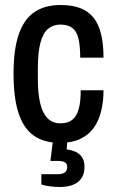

<svg xmlns="http://www.w3.org/2000/svg" viewBox="-20 -558 467 766"><path d="M220 12Q155 12 114 -17.5Q73 -47 53.5 -108Q34 -169 34 -263Q34 -361 55 -421.5Q76 -482 117.5 -510Q159 -538 222 -538Q268 -538 300.5 -525.5Q333 -513 353.5 -487Q374 -461 383.5 -421Q393 -381 393 -328H300Q300 -375 293 -404Q286 -433 268.5 -446.5Q251 -460 221 -460Q193 -460 172.5 -443.5Q152 -427 141.5 -388.5Q131 -350 131 -283V-241Q131 -187 140 -147.5Q149 -108 169 -87Q189 -66 221 -66Q251 -66 268.5 -80Q286 -94 294 -123Q302 -152 302 -198H393Q393 -153 383.5 -114.5Q374 -76 354 -48Q334 -20 300.5 -4Q267 12 220 12ZM220 188Q200 188 180 185.5Q160 183 145 178V137H209Q229 137 238.5 130Q248 123 248 108Q248 95 239 89.5Q230 84 211 84H181L194 -18H250L246 38Q263 40 279 46.5Q295 53 306 67.5Q317 82 317 107Q317 133 307.5 149Q298 165 283 173.5Q268 182 251.5 185Q235 188 220 188Z"/></svg>

Font: Archivo Condensed Medium
Style: Regular
Weight: 500
Width: 3
Designer: Hector Gatti
Foundry: Omnibus-Type
Version: Version 2.001